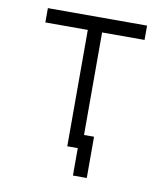

<svg xmlns="http://www.w3.org/2000/svg" viewBox="-77 -662 693 793"><g transform="rotate(10 270.0 -265.5)"><path d="M340 -107V66H282V-49H238V-537H60V-597H476V-537H298V-107Z"/></g></svg>

Font: IBM 3270
Style: Regular
Weight: 400
Monospace: yes
Version: Version 2.3.1